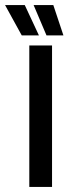

<svg xmlns="http://www.w3.org/2000/svg" viewBox="-76 -740 271 760"><path d="M40 0V-560H130V0ZM135 -720 175 -600H108L57 -720ZM22 -720 78 -600H10L-56 -720Z"/></svg>

Font: Tektur Condensed
Style: Regular
Weight: 400
Width: 3
Designer: Adam Jagosz
Foundry: Adam Jagosz
Version: Version 1.005;gftools[0.9.30]